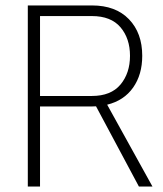

<svg xmlns="http://www.w3.org/2000/svg" viewBox="-20 -678 593 698"><path d="M125.5 0H81.1V-658.2H314.5Q400.4 -658.2 448.7 -608.2Q497.1 -558.1 497.1 -475.1Q497.1 -406.7 463.9 -359.6Q430.7 -312.5 369.6 -297.4L534.2 0H484.9L329.1 -291.5Q321.8 -291 314.5 -291H125.5ZM125.5 -619.6V-329.1H314Q383.3 -329.1 418 -370.6Q452.6 -412.1 452.6 -475.1Q452.6 -538.1 418 -578.9Q383.3 -619.6 314 -619.6Z"/></svg>

Font: Estedad-FD ExtraLight
Style: Regular
Weight: 200
Designer: Amin Abedi
Version: Version 7.3